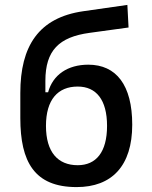

<svg xmlns="http://www.w3.org/2000/svg" viewBox="-20 -759 626 789"><path d="M294.9 9.8C439.9 9.8 523.4 -77.6 523.4 -246.6C523.4 -409.7 457.5 -493.2 342.8 -493.2C258.8 -493.2 197.3 -452.1 177.7 -379.9H166.5V-426.8C166.5 -551.8 222.7 -606.9 348.1 -624L508.3 -646L503.4 -738.8L322.3 -712.9C139.2 -686.5 63.5 -570.3 63.5 -377V-273.9C63.5 -94.2 121.1 9.8 294.9 9.8ZM299.3 -80.1C217.8 -80.1 168.9 -133.8 168.9 -241.7C168.9 -349.6 217.8 -403.3 299.3 -403.3C375 -403.3 419.9 -349.6 419.9 -241.7C419.9 -133.8 375 -80.1 299.3 -80.1Z"/></svg>

Font: CaskaydiaCove Nerd Font
Style: Regular
Weight: 400
Designer: Aaron Bell
Foundry: Saja Typeworks
Version: Version 2111.1;Nerd Fonts 2.3.3